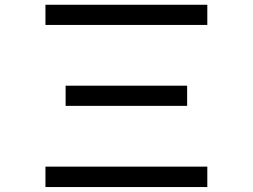

<svg xmlns="http://www.w3.org/2000/svg" viewBox="-20 -712 1040 790"><path d="M250 -276.4V-359.4H750V-276.4ZM167 -609.4V-692.4H833V-609.4ZM167 -26.4H833V57.6H167Z"/></svg>

Font: KH Dot Kodenmachou 12
Style: Regular
Weight: 400
Designer: Original version for X68000 by Keitarou Hiraki (http://hp.vector.co.jp/authors/VA000874/) / TrueType conversion by Homem
Version: Version 1.00.20150527